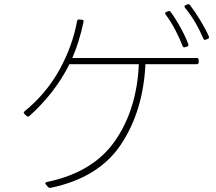

<svg xmlns="http://www.w3.org/2000/svg" viewBox="-20 -880 1040 924"><path d="M870 -843Q868 -845 868 -849Q868 -854 873 -855L882 -859Q885 -860 887 -860Q891 -860 894 -856Q918 -825 943.5 -783Q969 -741 985 -705L986 -701Q986 -695 980 -693L971 -689Q969 -689 966 -688Q961 -688 959 -694Q920 -783 870 -843ZM867 -652Q861 -652 859 -658Q845 -695 823 -737Q801 -779 777 -810Q775 -812 775 -816Q775 -821 780 -822L789 -826Q792 -827 794 -827Q798 -827 801 -823Q826 -789 850 -745Q874 -701 886 -668L887 -664Q887 -658 881 -656L871 -653ZM936 -592V-580Q936 -571 927 -571H680Q669 -345 562 -184.5Q455 -24 223 24H220Q215 24 211 20L201 8Q198 5 198 2Q198 -2 205 -4Q428 -50 533.5 -202Q639 -354 648 -571H314Q246 -434 121 -321Q115 -317 109 -321L98 -331Q94 -337 94 -338Q94 -340 98 -344Q203 -430 266 -544Q329 -658 351 -779Q353 -787 361 -786L375 -785Q385 -783 382 -775Q361 -676 328 -601H927Q936 -601 936 -592Z"/></svg>

Font: LINE Seed JP_TTF Thin
Style: Regular
Weight: 250
Designer: LY Corporation & Fontrix & Fontworks
Version: Version 1.008